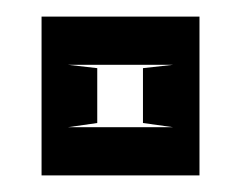

<svg xmlns="http://www.w3.org/2000/svg" viewBox="-20 -659 290 231"><path d="M62 -581H188L152 -577V-511L188 -506H62L97 -511V-577L62 -581ZM220 -448V-639H30V-448H220Z"/></svg>

Font: Banana Brick
Style: Regular
Weight: 400
Designer: artmaker
Foundry: artmaker
Version: Version 4.000 2011 initial release